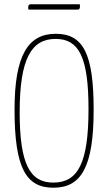

<svg xmlns="http://www.w3.org/2000/svg" viewBox="-20 -868 506 898"><path d="M343 -823C350 -823 353 -827 354 -835C354 -839 354 -843 353 -848H123C116 -848 113 -844 112 -836C112 -832 112 -828 113 -823ZM48 -355C48 -80 103 10 230 10C362 10 418 -91 418 -355C418 -615 370 -710 241 -710C111 -710 48 -609 48 -355ZM72 -343C72 -596 128 -686 240 -686C347 -686 394 -605 394 -358C394 -104 344 -14 229 -14C120 -14 72 -101 72 -343Z"/></svg>

Font: Yanone Kaffeesatz Extra Light
Style: Regular
Weight: 200
Designer: Yanone (Cyrillic: Daniel Pouzeot & Huerta Tipografica)
Foundry: Yanone
Version: Version 1.100;PS 001.100;hotconv 1.0.70;makeotf.lib2.5.58329